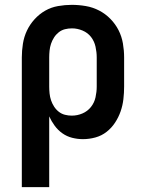

<svg xmlns="http://www.w3.org/2000/svg" viewBox="-20 -562 590 792"><path d="M70 210V-325Q70 -353 74.5 -381.5Q79 -410 91 -435.5Q103 -461 122.5 -482.5Q142 -504 166.5 -518Q191 -532 219.5 -537Q248 -542 276 -542Q305 -542 334 -537Q363 -532 389 -518.5Q415 -505 435.5 -484Q456 -463 469 -437.5Q482 -412 487 -383Q492 -354 492 -325V-205Q492 -179 489 -153Q486 -127 477.5 -102.5Q469 -78 454.5 -56Q440 -34 419.5 -18Q399 -2 373.5 5Q348 12 322 12Q300 12 278 6.5Q256 1 237.5 -12Q219 -25 205.5 -43.5Q192 -62 183 -82V210ZM276 -85Q299 -85 320 -94Q341 -103 355 -120.5Q369 -138 374 -160.5Q379 -183 379 -205V-325Q379 -347 374 -369.5Q369 -392 355.5 -409.5Q342 -427 320.5 -436Q299 -445 277 -445Q262 -445 248 -441.5Q234 -438 222.5 -429Q211 -420 203 -407.5Q195 -395 190.5 -381.5Q186 -368 184.5 -353.5Q183 -339 183 -325V-205Q183 -191 184.5 -176.5Q186 -162 190.5 -148.5Q195 -135 203 -122.5Q211 -110 222.5 -101Q234 -92 248 -88.5Q262 -85 276 -85Z"/></svg>

Font: Lode
Style: Bold
Weight: 700
Monospace: yes
Designer: Belleve Invis
Foundry: Belleve Invis
Version: Version 29.2.0; ttfautohint (v1.8.3)